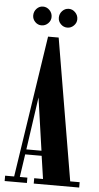

<svg xmlns="http://www.w3.org/2000/svg" viewBox="-61 -876 470 911"><g transform="rotate(5 174.5 -420.0)"><path d="M-3 0V-25.5H40L142.5 -700.5H193L307 -25.5H352V0H135.5V-25.5H177.5L161.5 -134.5H83L67 -25.5H103V0ZM86.5 -158.5H158.5L122.5 -409ZM229.5 -751Q211.5 -751 198.5 -764Q185.5 -777 185.5 -794.5Q185.5 -813.5 198.5 -827Q211.5 -840.5 229.5 -840.5Q247 -840.5 260.2 -827Q273.5 -813.5 273.5 -794.5Q273.5 -777 260.2 -764Q247 -751 229.5 -751ZM106.5 -751Q89 -751 76.2 -764Q63.5 -777 63.5 -794.5Q63.5 -813.5 76.2 -827Q89 -840.5 106.5 -840.5Q124.5 -840.5 137.8 -827Q151 -813.5 151 -794.5Q151 -777 137.8 -764Q124.5 -751 106.5 -751Z"/></g></svg>

Font: Imbue 50pt
Style: Bold
Weight: 700
Designer: Tyler Finck
Foundry: Etcetera Type Company
Version: Version 1.102; ttfautohint (v1.8.3)